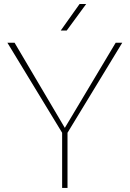

<svg xmlns="http://www.w3.org/2000/svg" viewBox="-20 -920 637 940"><path d="M277.3 -770.5 369.6 -900.4H401.9L306.6 -770.5ZM51.3 -710.9 297.4 -293.9 546.4 -710.9H578.6L310.5 -270V0H284.2V-270L16.1 -710.9Z"/></svg>

Font: Mardoto Thin
Style: Regular
Weight: 250
Designer: Christian Robertson, Vahan Hovhannisyan
Foundry: Google
Version: Version 1.000